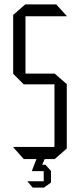

<svg xmlns="http://www.w3.org/2000/svg" viewBox="-20 -724 364 874"><path d="M96 -650V-704H236L284 -651V-650ZM88 0 40 -54V-55H228V0ZM88 -340 40 -388V-389H228V-340ZM40 -389V-656L95 -704H96V-389ZM228 0V-389H229L284 -341V-48L229 0ZM159 55 164 26H187L212 54V55ZM125 55V54L146 0H183V1L159 55ZM129 130 105 102V101H179V130ZM179 130V55H212V107L180 130Z"/></svg>

Font: Foldit Thin Light
Style: Regular
Weight: 300
Version: Version 1.003